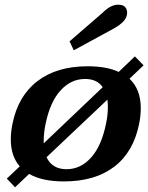

<svg xmlns="http://www.w3.org/2000/svg" viewBox="-20 -762 631 817"><path d="M294 -548 276 -586 418 -709Q451 -742 483 -742Q503 -742 512 -732.5Q521 -723 521 -708Q521 -689 506.5 -672.5Q492 -656 463 -640ZM579 -302Q579 -269 572 -235Q548 -115 466 -52.5Q384 10 252 10Q159 10 104 -22L44 35L9 -2L64 -54Q26 -98 26 -168Q26 -201 33 -235Q57 -354 139.5 -417Q222 -480 353 -480Q434 -480 485 -456L554 -522L591 -484L531 -427Q579 -382 579 -302ZM166 -152 417 -391Q393 -426 342 -426Q282 -426 237.5 -377Q193 -328 174 -235Q166 -198 166 -161ZM439 -308Q439 -320 437 -338L178 -93Q202 -42 263 -42Q323 -42 367.5 -91.5Q412 -141 431 -235Q439 -271 439 -308Z"/></svg>

Font: Taviraj SemiBold
Style: Italic
Weight: 600
Italic angle: -12°
Designer: Katatrad Team
Foundry: CadsonDemak
Version: Version 1.001